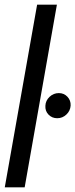

<svg xmlns="http://www.w3.org/2000/svg" viewBox="-28 -805 324 825"><path d="M-7.5 0 131.5 -785H216.5L78 0ZM218 -297Q195.5 -297 180.5 -312.5Q165.5 -328 167 -350.5Q168 -373 185 -389Q202 -405 225 -405Q247 -405 261.8 -389.2Q276.5 -373.5 275.5 -351.5Q274 -328.5 257.2 -312.8Q240.5 -297 218 -297Z"/></svg>

Font: Anybody
Style: Italic
Weight: 400
Italic angle: -10°
Designer: Tyler Finck
Foundry: Etcetera Type Company
Version: Version 1.010; ttfautohint (v1.8.3) -l 8 -r 50 -G 200 -x 14 